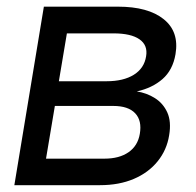

<svg xmlns="http://www.w3.org/2000/svg" viewBox="-20 -542 574 562"><path d="M22 0 108.4 -522.5H325.2Q413.6 -522.5 459.2 -485.8Q504.9 -449.2 493.7 -383.3Q485.8 -336.9 455.6 -310.5Q425.3 -284.2 380.4 -274.4Q409.2 -270 433.3 -254.9Q457.5 -239.7 469.7 -212.9Q481.9 -186 475.1 -146Q468.3 -103 441.4 -69.8Q414.6 -36.6 371.6 -18.3Q328.6 0 272.9 0ZM114.7 -77.6H285.6Q329.1 -77.6 356.2 -96.4Q383.3 -115.2 389.2 -149.9Q396 -189 375.7 -210.4Q355.5 -231.9 311.5 -231.9H140.6ZM152.3 -304.2H292Q341.3 -304.2 371.8 -323.2Q402.3 -342.3 407.7 -377.4Q413.1 -409.7 388.2 -427Q363.3 -444.3 312.5 -444.3H175.8Z"/></svg>

Font: Inter 28pt
Style: Italic
Weight: 400
Italic angle: -9.3988°
Designer: Rasmus Andersson
Foundry: rsms
Version: Version 4.001;git-66647c0bb